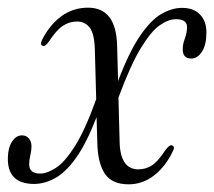

<svg xmlns="http://www.w3.org/2000/svg" viewBox="-21 -471 557 500"><path d="M284 -352 286.5 -260Q315.5 -336.5 343.8 -377.8Q372 -419 399.5 -434.8Q427 -450.5 453 -450.5Q484 -450.5 500.5 -432.5Q517 -414.5 516.5 -386.5Q516.5 -354 504.8 -336.2Q493 -318.5 477.5 -318.5Q453.5 -318.5 455 -345Q455 -356.5 460.5 -371Q466 -385.5 466 -401Q466 -421 437 -421Q417.5 -421 394.5 -404.8Q371.5 -388.5 345 -344.5Q318.5 -300.5 287.5 -217L290.5 -102Q292 -30 339.5 -30Q358.5 -30 374.5 -40.2Q390.5 -50.5 410 -80.5Q420.5 -94.5 426.5 -92.5Q436 -90 428.5 -76Q409.5 -36.5 379.8 -13.8Q350 9 314 9Q271 9 252.5 -18Q234 -45 232.5 -96.5L230.5 -166Q204 -97.5 176.8 -59.5Q149.5 -21.5 122 -6.8Q94.5 8 68 8Q-2.5 8 -0.5 -61Q0 -86.5 10.5 -102.5Q21 -118.5 36.5 -118.5Q47.5 -118.5 54.2 -110.5Q61 -102.5 61 -89.5Q61 -79 58 -66.8Q55 -54.5 55 -43Q55 -19 83.5 -19Q101.5 -19 124.5 -33.8Q147.5 -48.5 174 -90.2Q200.5 -132 229.5 -212.5L226 -341.5Q225 -382.5 212.8 -398.8Q200.5 -415 180 -415Q160 -415 143 -404Q126 -393 106.5 -363Q97 -349.5 91 -351.5Q81.5 -353.5 89.5 -369Q109 -407 139.2 -429Q169.5 -451 208.5 -451Q281.5 -451 284 -352Z"/></svg>

Font: Fraunces 72pt S000 Light
Style: Italic
Weight: 300
Italic angle: -16°
Version: Version 1.000; ttfautohint (v1.8.3)